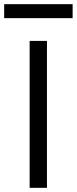

<svg xmlns="http://www.w3.org/2000/svg" viewBox="-54 -900 368 920"><path d="M-34 -880H294V-813H-34ZM88 -704H171V0H88Z"/></svg>

Font: CBA Beacon Sans
Style: Regular
Weight: 400
Designer: Wei Huang
Foundry: Wei Huang
Version: Version 1.002